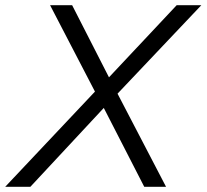

<svg xmlns="http://www.w3.org/2000/svg" viewBox="-66 -720 796 740"><path d="M-46 0 300 -367 127 -700H212L354 -422L615 -700H710L387 -359L574 0H490L334 -304L51 0Z"/></svg>

Font: Red Hat Text
Style: Italic
Weight: 400
Italic angle: -12°
Designer: Pentagram, MCKL
Foundry: Pentagram, MCKL
Version: Version 1.023